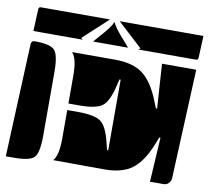

<svg xmlns="http://www.w3.org/2000/svg" viewBox="-72 -710 848 779"><g transform="rotate(10 352.5 -320.0)"><path d="M192 -28Q213 -50 213 -120V-238H259Q326 -238 352 -219Q378 -200 394 -131L400 -106H405V-397H400L394 -372Q378 -303 352 -284Q326 -265 259 -265H213V-380Q213 -450 192 -472V-473H368Q443 -473 484 -441.5Q525 -410 554 -337L566 -307H571L559 -490H700L680 -40Q679 -27 670.5 -18.5Q662 -10 650 -10H594L605 -193H600L588 -163Q559 -90 518 -58.5Q477 -27 402 -27ZM0 -10 20 -475Q21 -490 35 -490Q97 -490 116 -471.5Q135 -453 135 -380V-120Q135 -47 116.5 -28.5Q98 -10 35 -10ZM22 -530 26 -620Q26 -630 36 -630H320L218 -536L225 -530ZM268 -530 286 -551Q335 -605 338 -621H342Q345 -605 394 -551L412 -530ZM360 -630H705L701 -540Q701 -530 691 -530H455L462 -536Z"/></g></svg>

Font: PrimecolorCV1
Style: Medium
Weight: 500
Designer: gluk
Foundry: gluk
Version: Version 0.672